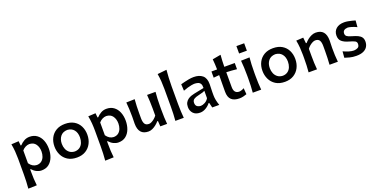

<svg xmlns="http://www.w3.org/2000/svg" viewBox="-21 -1814 5961 3033"><g transform="rotate(-20 2959.0 -297.5)"><path d="M78.6 211.9Q84 153.3 86.4 95.9Q88.9 38.6 88.9 -27.8V-289.1Q88.9 -349.6 84 -412.4Q79.1 -475.1 66.9 -538.1L190.9 -544.9L198.2 -470.7H209.5Q240.2 -504.9 282.2 -528.6Q324.2 -552.2 374.5 -552.2Q447.3 -552.2 497.6 -515.1Q547.9 -478 573.7 -414.3Q599.6 -350.6 599.6 -270.5Q599.6 -195.3 575.2 -130.6Q550.8 -65.9 501.5 -26.4Q452.1 13.2 376.5 13.2Q336.4 13.2 295.4 -6.3Q254.4 -25.9 219.7 -64.9H210.4V-22Q210.4 40 213.1 94.5Q215.8 148.9 222.7 207.5ZM334.5 -92.8Q383.8 -94.2 414.8 -119.1Q445.8 -144 460.7 -183.8Q475.6 -223.6 475.6 -269.5Q475.6 -341.8 440.4 -392.3Q405.3 -442.9 333 -445.3Q301.8 -444.8 269 -429Q236.3 -413.1 210.4 -382.3V-168Q260.7 -95.2 334.5 -92.8Z M972.7 13.2Q879.4 13.2 817.4 -26.6Q755.4 -66.4 724.6 -131.3Q693.8 -196.3 693.8 -271.5Q693.8 -352.1 726.6 -415.5Q759.3 -479 821 -515.6Q882.8 -552.2 970.2 -552.2Q1060.5 -552.2 1122.1 -515.1Q1183.6 -478 1215.1 -414.3Q1246.6 -350.6 1246.6 -271.5Q1246.6 -190.9 1213.9 -126.5Q1181.2 -62 1119.9 -24.4Q1058.6 13.2 972.7 13.2ZM972.2 -88.9Q1023.4 -90.8 1056.9 -116Q1090.3 -141.1 1106.4 -182.1Q1122.6 -223.1 1122.6 -271.5Q1122.6 -350.1 1083.5 -397.9Q1044.4 -445.8 972.2 -450.2Q895.5 -446.8 856.4 -396.7Q817.4 -346.7 817.4 -271.5Q817.4 -224.1 834.5 -183.1Q851.6 -142.1 886 -116.5Q920.4 -90.8 972.2 -88.9Z M1371.1 211.9Q1376.5 153.3 1378.9 95.9Q1381.3 38.6 1381.3 -27.8V-289.1Q1381.3 -349.6 1376.5 -412.4Q1371.6 -475.1 1359.4 -538.1L1483.4 -544.9L1490.7 -470.7H1502Q1532.7 -504.9 1574.7 -528.6Q1616.7 -552.2 1667 -552.2Q1739.7 -552.2 1790 -515.1Q1840.3 -478 1866.2 -414.3Q1892.1 -350.6 1892.1 -270.5Q1892.1 -195.3 1867.7 -130.6Q1843.3 -65.9 1793.9 -26.4Q1744.6 13.2 1668.9 13.2Q1628.9 13.2 1587.9 -6.3Q1546.9 -25.9 1512.2 -64.9H1502.9V-22Q1502.9 40 1505.6 94.5Q1508.3 148.9 1515.1 207.5ZM1627 -92.8Q1676.3 -94.2 1707.3 -119.1Q1738.3 -144 1753.2 -183.8Q1768.1 -223.6 1768.1 -269.5Q1768.1 -341.8 1732.9 -392.3Q1697.8 -442.9 1625.5 -445.3Q1594.2 -444.8 1561.5 -429Q1528.8 -413.1 1502.9 -382.3V-168Q1553.2 -95.2 1627 -92.8Z M2174.3 13.2Q2007.8 13.2 2007.8 -178.7Q2007.8 -213.9 2008.8 -240.5Q2009.8 -267.1 2009.8 -293.9Q2009.8 -366.7 2006.8 -423.1Q2003.9 -479.5 1998.5 -538.1L2140.6 -542Q2135.7 -483.4 2133.5 -427Q2131.3 -370.6 2131.3 -308.6V-225.1Q2131.3 -161.6 2151.1 -129.4Q2170.9 -97.2 2222.2 -97.2Q2240.7 -97.2 2265.4 -109.4Q2290 -121.6 2314.7 -142.3Q2339.4 -163.1 2357.4 -188V-308.6Q2357.4 -370.6 2354.7 -425Q2352.1 -479.5 2347.7 -538.1H2489.7Q2484.4 -479.5 2481.7 -423.1Q2479 -366.7 2479 -293.9V-235.4Q2479 -168.5 2481.2 -113.5Q2483.4 -58.6 2488.8 0H2374.5L2368.2 -91.8H2356Q2335 -66.4 2304.9 -42.2Q2274.9 -18.1 2241 -2.4Q2207 13.2 2174.3 13.2Z M2627.4 0Q2632.3 -58.6 2634.8 -113.5Q2637.2 -168.5 2637.2 -235.4V-534.2Q2637.2 -601.1 2632.8 -664.6Q2628.4 -728 2617.2 -790.5L2771.5 -806.6Q2765.6 -741.7 2762 -674.3Q2758.3 -606.9 2758.3 -534.2V-235.4Q2758.3 -168.5 2761 -113.5Q2763.7 -58.6 2769 0Z M3042 12.2Q2966.3 12.2 2927 -30.8Q2887.7 -73.7 2887.7 -136.7Q2887.7 -181.6 2904.3 -211.2Q2920.9 -240.7 2947 -259Q2973.1 -277.3 3002.4 -287.4Q3031.7 -297.4 3056.6 -302.2L3223.1 -335.9Q3225.1 -382.8 3210.4 -407Q3195.8 -431.2 3168.5 -439.9Q3141.1 -448.7 3104.5 -448.7Q3090.3 -448.7 3060.3 -443.1Q3030.3 -437.5 2992.7 -427Q2955.1 -416.5 2918 -401.4L2912.1 -511.7Q2938 -518.6 2975.1 -528.1Q3012.2 -537.6 3054 -544.9Q3095.7 -552.2 3134.3 -552.2Q3226.6 -552.2 3281 -507.1Q3335.4 -461.9 3335.4 -360.8Q3335.4 -335.9 3333.5 -298.6Q3331.5 -261.2 3331.5 -228.5V-172.9Q3331.5 -96.7 3365.7 0H3247.6L3226.6 -84H3216.3Q3186.5 -43.9 3138.9 -15.9Q3091.3 12.2 3042 12.2ZM3090.3 -85.4Q3119.1 -85.4 3158 -105.7Q3196.8 -126 3219.7 -166L3220.2 -290Q3208.5 -283.2 3185.8 -274.9Q3163.1 -266.6 3103 -253.4Q3063 -245.6 3032.5 -226.6Q3002 -207.5 3002 -165.5Q3002 -122.6 3027.6 -104Q3053.2 -85.4 3090.3 -85.4Z M3702.6 13.2Q3614.7 13.2 3568.6 -29.1Q3522.5 -71.3 3522.5 -164.1Q3522.5 -236.3 3523.4 -307.1Q3524.4 -377.9 3524.9 -442.9L3429.7 -434.1V-538.1H3524.9Q3523.4 -627 3515.1 -711.9L3655.3 -737.3Q3650.9 -683.6 3648.7 -638.4Q3646.5 -593.3 3646 -538.1H3821.8V-434.1Q3777.8 -439.5 3733.4 -442.4Q3689 -445.3 3646 -446.8V-198.7Q3646 -88.9 3734.9 -88.9Q3751 -88.9 3774.7 -96.4Q3798.3 -104 3817.9 -116.2L3826.2 -12.2Q3807.6 -4.4 3772.2 4.4Q3736.8 13.2 3702.6 13.2Z M3937.6 -780.3H4068.2V-655.7H3937.6ZM3928.7 0Q3933.6 -58.6 3936 -113.5Q3938.5 -168.5 3938.5 -235.4V-289.1Q3938.5 -364.7 3935.5 -422.1Q3932.6 -479.5 3927.2 -538.1L4071.3 -542Q4065.9 -482.4 4063 -424.3Q4060.1 -366.2 4060.1 -289.1V-235.4Q4060.1 -168.5 4062.5 -113.5Q4064.9 -58.6 4070.3 0Z M4468.8 13.2Q4375.5 13.2 4313.5 -26.6Q4251.5 -66.4 4220.7 -131.3Q4189.9 -196.3 4189.9 -271.5Q4189.9 -352.1 4222.7 -415.5Q4255.4 -479 4317.1 -515.6Q4378.9 -552.2 4466.3 -552.2Q4556.6 -552.2 4618.2 -515.1Q4679.7 -478 4711.2 -414.3Q4742.7 -350.6 4742.7 -271.5Q4742.7 -190.9 4710 -126.5Q4677.2 -62 4616 -24.4Q4554.7 13.2 4468.8 13.2ZM4468.3 -88.9Q4519.5 -90.8 4553 -116Q4586.4 -141.1 4602.5 -182.1Q4618.7 -223.1 4618.7 -271.5Q4618.7 -350.1 4579.6 -397.9Q4540.5 -445.8 4468.3 -450.2Q4391.6 -446.8 4352.5 -396.7Q4313.5 -346.7 4313.5 -271.5Q4313.5 -224.1 4330.6 -183.1Q4347.7 -142.1 4382.1 -116.5Q4416.5 -90.8 4468.3 -88.9Z M4867.2 0Q4872.6 -58.6 4875 -113.5Q4877.4 -168.5 4877.4 -235.4V-289.1Q4877.4 -349.6 4872.6 -412.4Q4867.7 -475.1 4855.5 -538.1L4975.1 -544.9L4985.4 -447.3H4997.1Q5018.1 -472.7 5048.3 -496.8Q5078.6 -521 5114 -536.6Q5149.4 -552.2 5184.6 -552.2Q5352.1 -552.2 5352.1 -359.9Q5352.1 -324.7 5350.3 -293Q5348.6 -261.2 5348.6 -235.4Q5348.6 -168.5 5350.8 -113.5Q5353 -58.6 5359.4 0H5219.2Q5223.1 -58.6 5225.3 -112.8Q5227.5 -167 5227.5 -229.5V-312Q5227.5 -375.5 5207.8 -407.5Q5188 -439.5 5136.7 -439.5Q5117.2 -439.5 5091.8 -427.2Q5066.4 -415 5041.7 -394.5Q5017.1 -374 4999 -348.6V-229.5Q4999 -167 5001.2 -112.8Q5003.4 -58.6 5008.8 0Z M5668 13.2Q5606 13.2 5557.4 0Q5508.8 -13.2 5476.1 -23.9L5484.9 -129.4Q5529.3 -107.9 5576.4 -93.8Q5623.5 -79.6 5660.6 -79.6Q5698.7 -81.1 5726.8 -96.9Q5754.9 -112.8 5754.9 -158.7Q5754.9 -190.9 5726.8 -206.3Q5698.7 -221.7 5627 -241.7Q5559.1 -260.7 5519 -294.9Q5479 -329.1 5479 -394Q5479 -465.3 5527.6 -508.5Q5576.2 -551.8 5664.1 -551.8Q5694.3 -551.8 5728.3 -545.7Q5762.2 -539.6 5793.5 -531.5Q5824.7 -523.4 5845.7 -517.1L5836.9 -407.7Q5787.6 -431.2 5747.1 -442.6Q5706.5 -454.1 5686.5 -454.1Q5669.9 -453.1 5650.6 -447.8Q5631.3 -442.4 5617.7 -427.5Q5604 -412.6 5604 -383.8Q5604 -352.5 5627 -335.2Q5649.9 -317.9 5707.5 -302.2Q5763.7 -286.6 5801.5 -268.6Q5839.4 -250.5 5858.6 -222.9Q5877.9 -195.3 5877.9 -150.9Q5877.9 -105 5856.2 -67.6Q5834.5 -30.3 5788.3 -8.5Q5742.2 13.2 5668 13.2Z"/></g></svg>

Font: Pinar-DS3-FD SemiBold
Style: Regular
Weight: 600
Designer: Amin Abedi
Version: Version 3.000